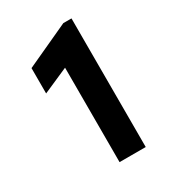

<svg xmlns="http://www.w3.org/2000/svg" viewBox="-121 -956 513 577"><g transform="rotate(-30 136.0 -668.0)"><path d="M125 -772 37.1 -733.4V-821.3L187.5 -890.6H215.8V-444.3H125Z"/></g></svg>

Font: Reddit Sans Fudge SemiBold
Style: Regular
Weight: 600
Designer: Stephen Hutchings
Foundry: Reddit
Version: Version 1.011